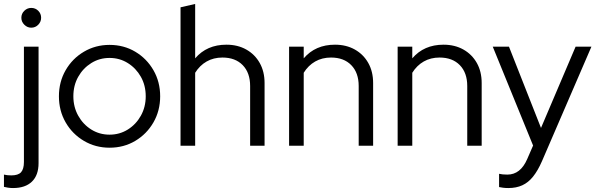

<svg xmlns="http://www.w3.org/2000/svg" viewBox="-58 -737 3017 971"><path d="M100 -597Q80 -597 65 -612Q50 -627 50 -647Q50 -668 65 -682.5Q80 -697 100 -697Q121 -697 135.5 -682.5Q150 -668 150 -647Q150 -627 135.5 -612Q121 -597 100 -597ZM8 214Q-6 214 -18 212Q-30 210 -38 208V146Q-22 150 -1 150Q34 150 48.5 134Q63 118 63 82V-501H137V88Q137 149 103.5 181.5Q70 214 8 214Z M496 10Q425 10 366.5 -24.5Q308 -59 274 -118Q240 -177 240 -250Q240 -323 274 -382Q308 -441 366.5 -475.5Q425 -510 496 -510Q568 -510 626 -475.5Q684 -441 718 -382Q752 -323 752 -250Q752 -177 718 -118Q684 -59 626 -24.5Q568 10 496 10ZM496 -56Q547 -56 588.5 -82Q630 -108 654.5 -152Q679 -196 679 -250Q679 -305 654.5 -348.5Q630 -392 588.5 -418Q547 -444 496 -444Q445 -444 403.5 -418Q362 -392 337.5 -348.5Q313 -305 313 -250Q313 -196 337.5 -152Q362 -108 403.5 -82Q445 -56 496 -56Z M855 0V-700L929 -717V-442Q988 -511 1087 -511Q1144 -511 1187.5 -486.5Q1231 -462 1255.5 -418.5Q1280 -375 1280 -317V0H1207V-302Q1207 -369 1169.5 -407.5Q1132 -446 1067 -446Q1022 -446 987 -426Q952 -406 929 -369V0Z M1404 0V-501H1478V-442Q1537 -511 1636 -511Q1693 -511 1736.5 -486.5Q1780 -462 1804.5 -418.5Q1829 -375 1829 -317V0H1756V-302Q1756 -369 1718.5 -407.5Q1681 -446 1616 -446Q1571 -446 1536 -426Q1501 -406 1478 -369V0Z M1953 0V-501H2027V-442Q2086 -511 2185 -511Q2242 -511 2285.5 -486.5Q2329 -462 2353.5 -418.5Q2378 -375 2378 -317V0H2305V-302Q2305 -369 2267.5 -407.5Q2230 -446 2165 -446Q2120 -446 2085 -426Q2050 -406 2027 -369V0Z M2513 214Q2499 214 2486.5 212.5Q2474 211 2466 209V142Q2483 146 2508 146Q2574 146 2608 68L2638 -1L2434 -501H2516L2678 -90L2853 -501H2933L2683 78Q2662 126 2638 156Q2614 186 2583.5 200Q2553 214 2513 214Z"/></svg>

Font: Red Hat Display Variable
Style: Regular
Weight: 400
Designer: Pentagram, MCKL
Foundry: Pentagram, MCKL
Version: Version 1.021